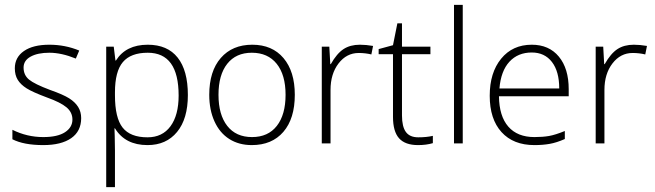

<svg xmlns="http://www.w3.org/2000/svg" viewBox="-20 -590 2696 790"><path d="M314 -104Q314 -50 273 -21.5Q232 7 158 7Q78 7 31 -17V-56Q91 -26 158 -26Q217 -26 247.5 -46Q278 -66 278 -98Q278 -128 253.5 -148.5Q229 -169 173 -189Q114 -211 89.5 -226.5Q65 -242 53 -261.5Q41 -281 41 -309Q41 -354 78.5 -380Q116 -406 183 -406Q248 -406 306 -382L292 -349Q233 -373 183 -373Q135 -373 106 -357Q77 -341 77 -312Q77 -281 99.5 -262.5Q122 -244 186 -220Q240 -201 264.5 -185.5Q289 -170 301.5 -150Q314 -130 314 -104Z M587 7Q495 7 453 -62H451L452 -31Q453 -4 453 29V180H417V-398H448L455 -341H457Q498 -406 588 -406Q669 -406 711 -353Q753 -300 753 -199Q753 -101 708.5 -47Q664 7 587 7ZM587 -25Q648 -25 681.5 -70.5Q715 -116 715 -197Q715 -373 588 -373Q518 -373 485.5 -334.5Q453 -296 453 -210V-198Q453 -105 484.5 -65Q516 -25 587 -25Z M1193 -200Q1193 -102 1146 -47.5Q1099 7 1016 7Q963 7 923.5 -18Q884 -43 862.5 -90.5Q841 -138 841 -200Q841 -297 888.5 -351.5Q936 -406 1018 -406Q1100 -406 1146.5 -351Q1193 -296 1193 -200ZM879 -200Q879 -118 915 -72Q951 -26 1017 -26Q1083 -26 1119 -72Q1155 -118 1155 -200Q1155 -282 1118.5 -327.5Q1082 -373 1016 -373Q951 -373 915 -327.5Q879 -282 879 -200Z M1461 -406Q1486 -406 1515 -401L1508 -366Q1483 -372 1456 -372Q1406 -372 1373 -329Q1340 -286 1340 -220V0H1304V-398H1335L1339 -326H1341Q1366 -370 1393.5 -388Q1421 -406 1461 -406Z M1701 -25Q1735 -25 1761 -31V-1Q1734 7 1700 7Q1647 7 1622 -21Q1597 -49 1597 -109V-367H1538V-388L1597 -404L1615 -494H1634V-398H1751V-367H1634V-115Q1634 -69 1650 -47Q1666 -25 1701 -25Z M1884 0H1848V-570H1884Z M2179 7Q2092 7 2043.5 -46.5Q1995 -100 1995 -196Q1995 -291 2042 -348.5Q2089 -406 2168 -406Q2239 -406 2279.5 -357Q2320 -308 2320 -223V-194H2033Q2034 -112 2071.5 -69Q2109 -26 2179 -26Q2213 -26 2239 -30.5Q2265 -35 2304 -51V-18Q2270 -3 2241.5 2Q2213 7 2179 7ZM2168 -374Q2111 -374 2076 -336Q2041 -298 2035 -226H2281Q2281 -296 2251 -335Q2221 -374 2168 -374Z M2588 -406Q2613 -406 2642 -401L2635 -366Q2610 -372 2583 -372Q2533 -372 2500 -329Q2467 -286 2467 -220V0H2431V-398H2462L2466 -326H2468Q2493 -370 2520.5 -388Q2548 -406 2588 -406Z"/></svg>

Font: Azad Pori Unicode
Style: Regular
Weight: 400
Designer: Abul Kalam Azad
Foundry: Lipighor Font Foundry
Version: Version 1.026;December 22, 2019;FontCreator 12.0.0.2547 64-b